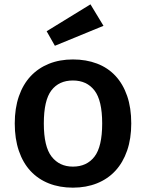

<svg xmlns="http://www.w3.org/2000/svg" viewBox="-20 -852 672 885"><path d="M585 -283Q585 -213 566 -158Q547 -103 512 -65Q477 -27 427 -7Q377 13 316 13Q255 13 205.5 -6.5Q156 -26 121 -63.5Q86 -101 67 -156.5Q48 -212 48 -283Q48 -353 67 -408Q86 -463 121 -500.5Q156 -538 205.5 -558Q255 -578 316 -578Q377 -578 427 -559Q477 -540 512 -502.5Q547 -465 566 -410Q585 -355 585 -283ZM451 -283Q451 -389 415.5 -435Q380 -481 316 -481Q252 -481 217 -435.5Q182 -390 182 -283Q182 -176 218 -130Q254 -84 316 -84Q380 -84 415.5 -130Q451 -176 451 -283ZM195 -708 397 -832 457 -733 233 -641Z"/></svg>

Font: Qnwhxotralxmqkhsjrfbfhwcoqn
Style: Regular
Weight: 500
Designer: Carrois Corporate & Edenspiekermann
Foundry: Carrois Corporate GbR & Edenspiekermann AG
Version: Version 2.001